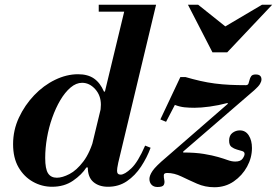

<svg xmlns="http://www.w3.org/2000/svg" viewBox="-20 -774 1164 807"><path d="M434 11Q396 11 372.5 -9Q349 -29 349 -71Q349 -84 352 -100.5Q355 -117 364 -153L509 -754H636L477 -90Q474 -77 473 -68.5Q472 -60 472 -56Q472 -40 487 -40Q504 -40 532 -66.5Q560 -93 590 -162L613 -153Q598 -112 573 -74Q548 -36 513.5 -12.5Q479 11 434 11ZM199 11Q156 11 118.5 -10Q81 -31 58 -70.5Q35 -110 35 -168Q35 -227 59.5 -279.5Q84 -332 123.5 -373.5Q163 -415 211.5 -438.5Q260 -462 308 -462Q349 -462 375 -444Q401 -426 417 -389H424L401 -298Q402 -309 403 -317Q404 -325 404 -334Q404 -373 380 -399.5Q356 -426 325 -426Q300 -426 276.5 -406Q253 -386 233.5 -353Q214 -320 199.5 -279Q185 -238 177.5 -194.5Q170 -151 170 -110Q170 -64 182 -45.5Q194 -27 219 -27Q242 -27 272 -42.5Q302 -58 330.5 -95.5Q359 -133 377 -199L350 -70H343Q324 -40 287 -14.5Q250 11 199 11ZM395 -725V-754H590V-725ZM642 12Q626 12 617 2.5Q608 -7 608 -22Q608 -36 621 -55.5Q634 -75 678 -112L938 -338L936 -341Q898 -331 861.5 -326Q825 -321 797 -321Q775 -321 755.5 -323Q736 -325 715 -333L678 -262L654 -272L738 -450H760Q791 -441 821.5 -434Q852 -427 883 -423Q914 -419 946 -417.5Q978 -416 1013 -416Q1022 -416 1024.5 -423Q1027 -430 1029 -438.5Q1031 -447 1036 -454Q1041 -461 1055 -461Q1079 -461 1079 -440Q1079 -432 1073 -421.5Q1067 -411 1049 -395L750 -137V-133Q801 -133 837 -127Q873 -121 897 -114Q921 -107 937.5 -101Q954 -95 969 -95Q991 -95 999.5 -107Q1008 -119 1008 -127Q1008 -136 998 -139Q988 -142 975.5 -145.5Q963 -149 953 -156.5Q943 -164 943 -183Q943 -205 957 -215.5Q971 -226 988 -226Q1012 -226 1025.5 -205Q1039 -184 1039 -152Q1039 -111 1018.5 -73.5Q998 -36 962.5 -11.5Q927 13 881 13Q842 13 808 -2Q774 -17 743 -32Q712 -47 683 -47Q669 -47 668.5 -38Q668 -29 670.5 -17.5Q673 -6 668.5 3Q664 12 642 12ZM873 -554 770 -754H813L927 -663L1081 -754H1124L935 -554Z"/></svg>

Font: Libre Bodoni SemiBold
Style: Italic
Weight: 600
Italic angle: -13°
Version: Version 2.003